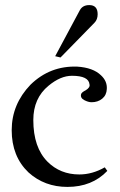

<svg xmlns="http://www.w3.org/2000/svg" viewBox="-20 -726 472 755"><path d="M111 -254Q111 -146 167 -90Q217 -40 292 -40Q343 -40 392 -68L402 -54Q342 9 245 9Q155 9 92 -48Q26 -111 26 -214Q26 -316 100 -393Q177 -468 284 -464Q346 -460 377 -430Q402 -407 400 -376Q399 -352 382 -338Q365 -324 340 -324Q327 -324 311 -332.5Q295 -341 299 -356Q301 -363 317 -371Q335 -382 332 -394Q329 -428 263 -428Q218 -428 171 -389Q111 -340 111 -254ZM364 -670Q364 -649 351 -636L218 -500L197 -505L294 -686Q305 -706 331 -706Q364 -706 364 -670Z"/></svg>

Font: GFS Didot
Style: Regular
Weight: 400
Designer: Takis Katsoulidis and George D. Matthiopoulos
Foundry: Takis Katsoulidis and George D. Matthiopoulos
Version: Version 1.0